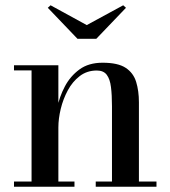

<svg xmlns="http://www.w3.org/2000/svg" viewBox="-20 -707 644 727"><path d="M201 -460V-19.5H262V0H33V-19.5H99.5V-440.5H33V-460ZM506 -319.5V-19.5H572.5V0H342.5V-19.5H404V-305Q404 -347 400.2 -377.2Q396.5 -407.5 384.2 -423.8Q372 -440 346.5 -440Q309.5 -440 282 -419Q254.5 -398 236.8 -365Q219 -332 210 -294.8Q201 -257.5 201 -224L188 -222Q188 -256 196.5 -298.2Q205 -340.5 225.5 -379.5Q246 -418.5 280.8 -444Q315.5 -469.5 368.5 -469.5Q426.5 -469.5 455.8 -450.2Q485 -431 495.5 -397Q506 -363 506 -319.5ZM273.5 -560 161 -677.5 171.5 -687 308.5 -612 446.5 -687 457 -677.5 344.5 -560Z"/></svg>

Font: Bodoni Moda Medium
Style: Regular
Weight: 500
Designer: Owen Earl
Foundry: indestructible type
Version: Version 2.005